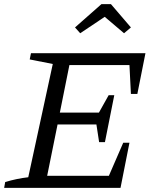

<svg xmlns="http://www.w3.org/2000/svg" viewBox="-31 -904 738 924"><path d="M-11 0 -6 -28Q51 -45 105 -51L223 -596L112 -618L118 -648H669L630 -452H599L592 -591H303L257 -362H445L492 -446H519L474 -220H446L433 -305H246L196 -58H493L562 -217H592L549 0ZM503 -884 599 -772 566 -744 473 -823 355 -744 330 -772 457 -884Z"/></svg>

Font: Piazzolla
Style: Italic
Weight: 400
Italic angle: -11.3°
Designer: Juan Pablo del Peral
Foundry: Huerta Tipografica
Version: Version 1.330